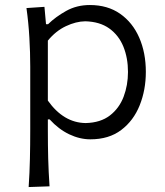

<svg xmlns="http://www.w3.org/2000/svg" viewBox="-20 -549 662 772"><path d="M95.2 203.1Q99.1 145.5 100.3 90.3Q101.6 35.2 101.6 -28.8V-280.8Q101.6 -337.4 98.1 -397.5Q94.7 -457.5 86.4 -516.6L158.7 -521.5L165 -451.7H173.3Q203.6 -481.4 246.1 -505.1Q288.6 -528.8 341.3 -528.8Q412.6 -528.8 462.9 -493.7Q513.2 -458.5 539.8 -397.7Q566.4 -336.9 566.4 -259.8Q566.4 -187.5 541.7 -125.7Q517.1 -64 467.5 -26.4Q418 11.2 343.3 11.2Q300.8 11.2 258.3 -9Q215.8 -29.3 179.7 -68.8H172.4V-26.4Q172.4 35.6 173.8 89.1Q175.3 142.6 179.2 200.2ZM324.7 -54.2Q384.3 -55.7 421.9 -84.7Q459.5 -113.8 477.1 -160.2Q494.6 -206.5 494.6 -259.8Q494.6 -315.9 476.1 -361.6Q457.5 -407.2 419.4 -434.6Q381.3 -461.9 322.8 -463.4Q285.6 -462.9 245.1 -443.8Q204.6 -424.8 172.4 -385.7V-144.5Q235.8 -55.2 324.7 -54.2Z"/></svg>

Font: Pinar-FD Regular
Style: FD-Regular
Weight: 400
Designer: Amin Abedi
Version: Version 3.000